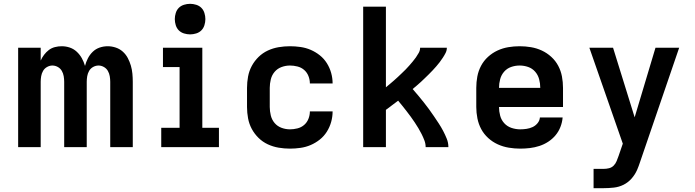

<svg xmlns="http://www.w3.org/2000/svg" viewBox="-20 -770 3640 1005"><path d="M75 0V-520H193V-453Q200 -469 211 -483.5Q222 -498 236 -508.5Q250 -519 267.5 -523.5Q285 -528 303 -528Q325 -528 345.5 -521Q366 -514 382 -499Q398 -484 408.5 -465Q419 -446 425 -425Q430 -445 440 -464.5Q450 -484 465.5 -499Q481 -514 501.5 -521Q522 -528 544 -528Q565 -528 586 -521Q607 -514 623 -499.5Q639 -485 649 -466Q659 -447 665 -426.5Q671 -406 673 -384.5Q675 -363 675 -342V0H557V-342Q557 -356 554.5 -371Q552 -386 544.5 -399Q537 -412 523.5 -419.5Q510 -427 496 -427Q481 -427 467.5 -419.5Q454 -412 446.5 -399Q439 -386 436.5 -371Q434 -356 434 -342V0H316V-342Q316 -356 313.5 -371Q311 -386 303.5 -399Q296 -412 282.5 -419.5Q269 -427 254 -427Q240 -427 226.5 -419.5Q213 -412 205.5 -399Q198 -386 195.5 -371Q193 -356 193 -342V0Z M824 0V-101H920V-419H833V-520H1039V-101H1126V0ZM975 -590Q959 -590 943 -595Q927 -600 916 -611Q905 -622 900 -638Q895 -654 895 -670Q895 -686 900 -702Q905 -718 916 -729Q927 -740 943 -745Q959 -750 975 -750Q991 -750 1007 -745Q1023 -740 1034 -729Q1045 -718 1050 -702Q1055 -686 1055 -670Q1055 -654 1050 -638Q1045 -622 1034 -611Q1023 -600 1007 -595Q991 -590 975 -590Z M1498 8Q1468 8 1438.5 3Q1409 -2 1382 -14.5Q1355 -27 1333.5 -48Q1312 -69 1298 -95Q1284 -121 1278.5 -150.5Q1273 -180 1273 -210V-310Q1273 -340 1278.5 -369.5Q1284 -399 1298 -425Q1312 -451 1333.5 -472Q1355 -493 1382 -505.5Q1409 -518 1438.5 -523Q1468 -528 1498 -528Q1525 -528 1553 -524Q1581 -520 1606.5 -509Q1632 -498 1654 -480.5Q1676 -463 1691 -439Q1706 -415 1713.5 -388Q1721 -361 1721 -333Q1721 -333 1721 -333Q1721 -333 1721 -333H1602Q1602 -333 1602 -333Q1602 -333 1602 -333Q1602 -353 1594.5 -372Q1587 -391 1572 -404Q1557 -417 1537 -422Q1517 -427 1498 -427Q1475 -427 1453.5 -419Q1432 -411 1417.5 -394Q1403 -377 1397.5 -354.5Q1392 -332 1392 -310V-210Q1392 -188 1397.5 -165.5Q1403 -143 1417.5 -126Q1432 -109 1453.5 -101Q1475 -93 1498 -93Q1517 -93 1537 -98Q1557 -103 1572 -116Q1587 -129 1594.5 -148Q1602 -167 1602 -187Q1602 -187 1602 -187Q1602 -187 1602 -187H1721Q1721 -187 1721 -187Q1721 -187 1721 -187Q1721 -159 1713.5 -132Q1706 -105 1691 -81Q1676 -57 1654 -39.5Q1632 -22 1606.5 -11Q1581 0 1553 4Q1525 8 1498 8Z M1881 0V-735H2000V-313Q2011 -322 2021.5 -331Q2032 -340 2042.5 -349Q2053 -358 2063 -367.5Q2073 -377 2083 -386.5Q2093 -396 2103 -406Q2113 -416 2122 -426.5Q2131 -437 2140 -447.5Q2149 -458 2157 -469.5Q2165 -481 2172 -493.5Q2179 -506 2179 -520H2319Q2319 -506 2312.5 -493Q2306 -480 2298 -468Q2290 -456 2281.5 -444.5Q2273 -433 2263.5 -422.5Q2254 -412 2244.5 -401.5Q2235 -391 2224.5 -381Q2214 -371 2204 -361Q2194 -351 2183.5 -341.5Q2173 -332 2162 -322.5Q2151 -313 2140 -304Q2155 -287 2169.5 -269.5Q2184 -252 2198 -234.5Q2212 -217 2225.5 -198.5Q2239 -180 2251.5 -161.5Q2264 -143 2276.5 -124Q2289 -105 2299.5 -85Q2310 -65 2318.5 -44Q2327 -23 2327 0H2208Q2208 -18 2201.5 -35Q2195 -52 2187 -68Q2179 -84 2170 -99Q2161 -114 2151 -129Q2141 -144 2130.5 -158.5Q2120 -173 2109 -187Q2098 -201 2087 -215Q2076 -229 2064 -243Q2048 -231 2032 -219Q2016 -207 2000 -195V0Z M2703 8Q2673 8 2643 3Q2613 -2 2585.5 -14.5Q2558 -27 2535.5 -47.5Q2513 -68 2499 -94Q2485 -120 2479 -150Q2473 -180 2473 -210V-310Q2473 -340 2478.5 -369.5Q2484 -399 2498 -425.5Q2512 -452 2534.5 -472.5Q2557 -493 2584 -505.5Q2611 -518 2640.5 -523Q2670 -528 2700 -528Q2730 -528 2759.5 -523Q2789 -518 2816 -505.5Q2843 -493 2865.5 -472.5Q2888 -452 2902 -425.5Q2916 -399 2921.5 -369.5Q2927 -340 2927 -310V-210H2592Q2592 -187 2598 -164.5Q2604 -142 2619.5 -125Q2635 -108 2657.5 -100.5Q2680 -93 2703 -93Q2719 -93 2736 -95.5Q2753 -98 2768 -105Q2783 -112 2794 -125.5Q2805 -139 2806 -155H2925Q2923 -130 2913.5 -105.5Q2904 -81 2887.5 -61.5Q2871 -42 2849.5 -28Q2828 -14 2803.5 -6Q2779 2 2753.5 5Q2728 8 2703 8ZM2592 -310H2808Q2808 -333 2802 -355.5Q2796 -378 2781 -395Q2766 -412 2744.5 -419.5Q2723 -427 2700 -427Q2677 -427 2655.5 -419.5Q2634 -412 2619 -395Q2604 -378 2598 -355.5Q2592 -333 2592 -310Z M3087 215V114H3139Q3154 114 3168 110.5Q3182 107 3192 97Q3202 87 3207.5 73.5Q3213 60 3218 46L3240 -18L3065 -520H3189L3302 -156L3411 -520H3535L3330 79Q3327 89 3323 99Q3319 109 3315 119Q3304 144 3286 164.5Q3268 185 3244 197Q3220 209 3193 212Q3166 215 3139 215Z"/></svg>

Font: Zed Sans Extended
Style: Bold
Weight: 700
Width: 7
Designer: Belleve Invis
Foundry: Belleve Invis
Version: Version 1.0.0; ttfautohint (v1.8.4)